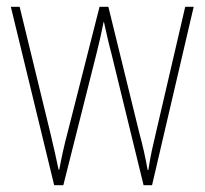

<svg xmlns="http://www.w3.org/2000/svg" viewBox="-20 -547 604 567"><path d="M309 -389 404 0H429L552 -527H527L440 -153C430 -110 426 -95 418 -45H416C410 -79 402 -116 391 -156L300 -527H274L181 -161C169 -117 160 -73 155 -46H153C146 -80 139 -111 128 -157L38 -527H12L140 0H167L265 -389C273 -421 280 -451 286 -482H287C294 -451 300 -422 309 -389Z"/></svg>

Font: Noto Sans Ethiopic Condensed Thin
Style: Regular
Weight: 100
Width: 3
Designer: Monotype Design Team
Foundry: Monotype Imaging Inc.
Version: Version 2.102